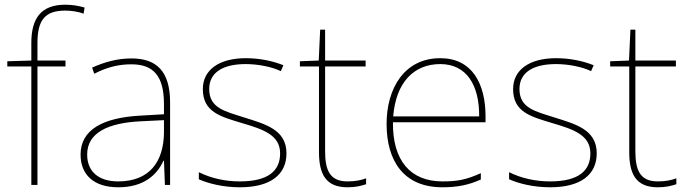

<svg xmlns="http://www.w3.org/2000/svg" viewBox="-20 -878 2919 815"><path d="M258 -596V-621H139V-696C139 -794 172 -833 257 -833C282 -833 311 -829 335 -820L339 -846C314 -853 290 -858 257 -858C154 -858 113 -800 113 -696V-621L11 -618V-596H113V-93H139V-596Z M538 -630C479 -630 424 -615 371 -591L380 -565C437 -594 485 -605 538 -605C631 -605 676 -556 676 -436V-393L573 -387C416 -378 322 -327 322 -222C322 -138 376 -83 482 -83C590 -83 646 -135 674 -196H676L680 -93H702V-443C702 -573 647 -630 538 -630ZM575 -363 676 -368V-313C674 -192 615 -108 482 -108C397 -108 350 -151 350 -222C350 -315 439 -356 575 -363Z M1196 -227C1196 -328 1106 -351 1018 -379C937 -405 868 -418 868 -500C868 -571 927 -606 1023 -606C1076 -606 1135 -594 1172 -576L1183 -601C1141 -618 1086 -631 1023 -631C911 -631 841 -582 841 -500C841 -402 916 -383 1009 -355C1097 -329 1169 -305 1169 -227C1169 -153 1119 -108 998 -108C936 -108 877 -121 824 -147V-117C862 -100 925 -83 998 -83C1130 -83 1196 -138 1196 -227Z M1455 -108C1381 -108 1360 -154 1360 -236V-596H1532V-621H1360V-752H1339L1333 -621L1253 -618V-596H1334V-233C1334 -140 1362 -83 1455 -83C1490 -83 1512 -89 1534 -96V-121C1512 -113 1488 -108 1455 -108Z M1849 -631C1695 -631 1621 -501 1621 -352C1621 -197 1692 -83 1858 -83C1922 -83 1970 -93 2021 -116V-143C1959 -115 1922 -108 1858 -108C1721 -108 1646 -198 1648 -359H2041V-384C2041 -523 1984 -631 1849 -631ZM1849 -606C1961 -606 2015 -516 2014 -384H1649C1661 -529 1737 -606 1849 -606Z M2513 -227C2513 -328 2423 -351 2335 -379C2254 -405 2185 -418 2185 -500C2185 -571 2244 -606 2340 -606C2393 -606 2452 -594 2489 -576L2500 -601C2458 -618 2403 -631 2340 -631C2228 -631 2158 -582 2158 -500C2158 -402 2233 -383 2326 -355C2414 -329 2486 -305 2486 -227C2486 -153 2436 -108 2315 -108C2253 -108 2194 -121 2141 -147V-117C2179 -100 2242 -83 2315 -83C2447 -83 2513 -138 2513 -227Z M2772 -108C2698 -108 2677 -154 2677 -236V-596H2849V-621H2677V-752H2656L2650 -621L2570 -618V-596H2651V-233C2651 -140 2679 -83 2772 -83C2807 -83 2829 -89 2851 -96V-121C2829 -113 2805 -108 2772 -108Z"/></svg>

Font: Noto Sans Telugu UI Thin
Style: Regular
Weight: 100
Designer: Jelle Bosma - Monotype Design Team
Foundry: Monotype Imaging Inc.
Version: Version 2.005